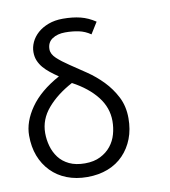

<svg xmlns="http://www.w3.org/2000/svg" viewBox="-76 -714 698 790"><g transform="rotate(-10 273.0 -318.5)"><path d="M163.1 -533.2Q163.1 -513.2 183.1 -494.6Q203.1 -476.1 233.2 -456.1Q263.2 -436 298.6 -412.1Q334 -388.2 364 -357.2Q394 -326.2 414.1 -287.1Q434.1 -248 434.1 -198.2Q434.1 -150.9 419.4 -113Q404.8 -75.2 377.9 -47.1Q351.1 -19 312.5 -3.9Q273.9 11.2 226.1 11.2Q179.2 11.2 140.6 -3.9Q102.1 -19 75 -47.1Q47.9 -75.2 33.4 -113Q19 -150.9 19 -198.2Q19 -255.9 59.6 -314Q100.1 -372.1 182.1 -417Q164.1 -429.2 148.4 -441.7Q132.8 -454.1 121.3 -467.5Q109.9 -481 103 -497.1Q96.2 -513.2 96.2 -533.2Q96.2 -554.2 105.7 -574.7Q115.2 -595.2 133.5 -611.6Q151.9 -627.9 178.5 -637.9Q205.1 -647.9 238.8 -647.9Q279.8 -647.9 312 -639.9Q344.2 -631.8 374 -611.8L344.2 -564Q320.8 -580.1 294.9 -585.4Q269 -590.8 238.8 -590.8Q206.1 -590.8 184.6 -576.4Q163.1 -562 163.1 -533.2ZM367.2 -198.2Q367.2 -253.9 331.1 -300Q294.9 -346.2 230 -380.9Q165 -346.2 125.5 -300Q85.9 -253.9 85.9 -196.8Q85.9 -168.9 93.5 -142.1Q101.1 -115.2 117.4 -93.5Q133.8 -71.8 160.9 -58.8Q188 -45.9 226.1 -45.9Q264.2 -45.9 291 -59.6Q317.9 -73.2 335 -94.7Q352.1 -116.2 359.6 -143.1Q367.2 -169.9 367.2 -198.2Z"/></g></svg>

Font: Anonymous Pro
Style: Regular
Weight: 400
Monospace: yes
Designer: Mark Simonson
Version: Version 1.002